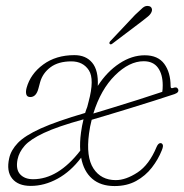

<svg xmlns="http://www.w3.org/2000/svg" viewBox="-20 -613 620 646"><path d="M11 -81Q17 -108 40.2 -132.2Q63.5 -156.5 117 -180.8Q170.5 -205 266.5 -233Q269.5 -243.5 273.5 -253L278 -270.5Q298.5 -346.5 279 -376.5Q259.5 -406.5 220 -406.5Q176.5 -406.5 150 -386.8Q123.5 -367 115 -336.5L109.5 -316Q102 -286.5 82 -286.5Q71 -286.5 68.5 -295.5Q66 -304.5 69.5 -317.5Q82.5 -364.5 125.5 -396Q168.5 -427.5 230.5 -427.5Q269 -427.5 290.2 -402Q311.5 -376.5 309 -324Q340 -372 381.8 -399.5Q423.5 -427 467 -427Q511.5 -427 532.8 -398Q554 -369 554 -323Q554 -314 562 -317Q575 -322 579 -313.5Q584 -302.5 567.5 -296.5Q538 -286.5 497.5 -273.8Q457 -261 415.5 -248.2Q374 -235.5 339.8 -225.2Q305.5 -215 288.5 -210Q282.5 -187.5 279.5 -163.5Q269 -85 294.5 -46Q320 -7 369.5 -7Q403.5 -7 442.8 -32.8Q482 -58.5 507 -119Q512.5 -131.5 520 -131.5Q525 -131.5 527.5 -126.2Q530 -121 524.5 -107.5Q512.5 -77 491 -49.2Q469.5 -21.5 438.2 -4.2Q407 13 365.5 13Q318.5 13 290 -11.8Q261.5 -36.5 253 -82.5Q218 -36 173.8 -11.8Q129.5 12.5 83.5 12.5Q41 12.5 21 -12.2Q1 -37 11 -81ZM463.5 -407Q415 -407 367 -359.5Q319 -312 294 -231Q318.5 -238.5 359.8 -251Q401 -263.5 445.8 -277.8Q490.5 -292 526 -304Q527.5 -312.5 527.5 -326Q527.5 -363 511.5 -385Q495.5 -407 463.5 -407ZM252.5 -167Q255.5 -189.5 261 -211.5Q174 -187.5 127.8 -165.8Q81.5 -144 62.8 -122.5Q44 -101 39 -76.5Q32.5 -43 47.8 -26.5Q63 -10 91.5 -10Q175.5 -10 250 -106Q248 -133.5 252.5 -167ZM434.5 -563Q450.5 -578.5 460.2 -586.8Q470 -595 480.5 -592.5Q487.5 -591.5 490.2 -585.5Q493 -579.5 489.5 -572Q486 -564 477 -556.8Q468 -549.5 457 -541L358.5 -466.5Q352.5 -461.5 349 -465.5Q347 -468 348.8 -471.2Q350.5 -474.5 353 -476.5Z"/></svg>

Font: Fraunces144ptSuperSoftThinItalic
Style: Italic
Weight: 100
Italic angle: -16°
Version: Version 1.000;[0bf87f6ff]